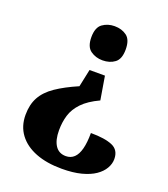

<svg xmlns="http://www.w3.org/2000/svg" viewBox="-135 -637 810 925"><g transform="rotate(20 270.5 -174.5)"><path d="M351 -181Q295 -155 265 -123.5Q235 -92 224 -56Q213 -20 213 22Q213 72 231.5 100Q250 128 286 128Q311 128 328 112Q345 96 353.5 63.5Q362 31 362 -18Q434 -18 472.5 -1.5Q511 15 511 62Q511 86 497.5 109.5Q484 133 457 151.5Q430 170 388 181Q346 192 288 192Q211 192 154.5 170Q98 148 67 106.5Q36 65 36 7Q36 -46 57 -84Q78 -122 122 -152Q166 -182 233 -211L252 -301H331ZM294 -541Q331 -541 356.5 -522Q382 -503 382 -453Q382 -404 356.5 -385Q331 -366 294 -366Q259 -366 232.5 -385Q206 -404 206 -453Q206 -503 232.5 -522Q259 -541 294 -541Z"/></g></svg>

Font: Noto Serif Hebrew ExtraBold
Style: Regular
Weight: 800
Version: Version 2.003